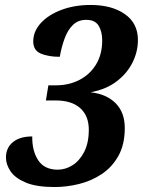

<svg xmlns="http://www.w3.org/2000/svg" viewBox="-20 -744 576 774"><path d="M200 10Q127 10 84 -8Q41 -26 22.5 -53.5Q4 -81 4 -109Q4 -148 32 -171Q60 -194 110 -194Q109 -136 134 -98Q159 -60 213 -60Q244 -60 272.5 -78Q301 -96 319.5 -132Q338 -168 338 -221Q338 -277 303.5 -308Q269 -339 205 -339H165L175 -400H205Q259 -400 301.5 -422.5Q344 -445 368 -485.5Q392 -526 392 -581Q392 -617 377.5 -640.5Q363 -664 328 -664Q295 -664 274 -643.5Q253 -623 240.5 -589Q228 -555 221 -515Q175 -515 144.5 -528Q114 -541 114 -577Q114 -618 145 -651.5Q176 -685 228.5 -704.5Q281 -724 345 -724Q431 -724 483.5 -687Q536 -650 536 -583Q536 -536 514.5 -492.5Q493 -449 451 -416.5Q409 -384 345 -372Q409 -365 446 -328Q483 -291 483 -228Q483 -161 457 -115Q431 -69 389 -41.5Q347 -14 297.5 -2Q248 10 200 10Z"/></svg>

Font: Noto Serif SemiCondensed
Style: Bold Italic
Weight: 700
Width: 4
Italic angle: -12°
Designer: Monotype Design Team
Foundry: Monotype Imaging Inc.
Version: Version 2.014